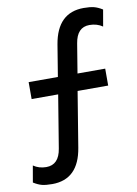

<svg xmlns="http://www.w3.org/2000/svg" viewBox="-139 -793 703 983"><g transform="rotate(-10 212.5 -302.0)"><path d="M421 -407V-319H262L215 -32Q189 128 52 128Q19 128 -1 123Q-21 118 -45 103L-30 17Q-1 37 37 37Q103 37 116 -45L161 -319H23V-407H175L202 -572Q229 -732 366 -732Q398 -732 418.5 -727Q439 -722 463 -707L448 -621Q419 -641 380 -641Q315 -641 302 -559L277 -407Z"/></g></svg>

Font: Prodigy Sans Medium
Style: Regular
Weight: 500
Designer: Wei Huang
Foundry: Wei Huang
Version: Version 1.003; ttfautohint (v1.8.3)